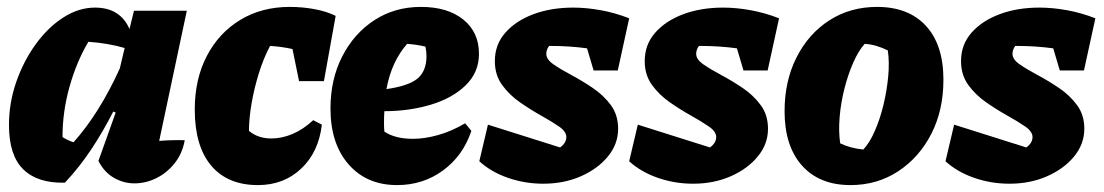

<svg xmlns="http://www.w3.org/2000/svg" viewBox="-20 -523 3197 556"><path d="M168 6Q89 8 47.5 -32.5Q6 -73 6 -161Q6 -225 27 -285.5Q48 -346 83.5 -395Q119 -444 163.5 -472.5Q208 -501 255 -501Q328 -501 355 -439L368 -492H521L441 -115Q478 -118 515 -117Q508 -78 485.5 -50Q463 -22 432.5 -7Q402 8 369 8Q338 8 310 -8Q282 -24 265 -57L315 -197L308 -200Q279 -143 245 -91.5Q211 -40 168 6ZM161 -126Q177 -116 193 -111Q268 -195 327 -325L341 -384Q293 -398 236 -402Q202 -345 181.5 -272.5Q161 -200 161 -126Z M727 13Q639 13 591.5 -43.5Q544 -100 544 -206Q544 -294 579 -361Q614 -428 676 -465.5Q738 -503 819 -503Q856 -503 891 -496.5Q926 -490 952 -477L918 -288H846L827 -381Q796 -388 762 -390Q743 -354 729.5 -310.5Q716 -267 708.5 -223.5Q701 -180 701 -144Q727 -122 766 -122Q796 -122 827 -135Q858 -148 887 -175L912 -162Q903 -83 852.5 -35Q802 13 727 13Z M1130 13Q1042 13 989.5 -47Q937 -107 937 -209Q937 -293 971 -359.5Q1005 -426 1064 -464.5Q1123 -503 1199 -503Q1276 -503 1321.5 -466.5Q1367 -430 1367 -367Q1367 -313 1328 -275.5Q1289 -238 1226.5 -219.5Q1164 -201 1093 -201Q1092 -185 1092 -167Q1092 -154 1093 -142Q1124 -121 1176 -121Q1210 -121 1249 -132Q1288 -143 1327 -166L1345 -144Q1321 -72 1263 -29.5Q1205 13 1130 13ZM1215 -361Q1215 -374 1212 -388Q1187 -394 1159 -396Q1137 -371 1122 -339Q1107 -307 1099 -265Q1163 -274 1189 -295.5Q1215 -317 1215 -361Z M1368 -56 1393 -162 1602 -96Q1620 -109 1620 -126Q1620 -142 1599 -156.5Q1578 -171 1547.5 -188Q1517 -205 1486 -226.5Q1455 -248 1434 -277Q1413 -306 1413 -346Q1413 -394 1443.5 -428.5Q1474 -463 1525 -482Q1576 -501 1640 -501Q1678 -501 1719.5 -493.5Q1761 -486 1802 -470L1769 -319H1699L1680 -383Q1629 -390 1574 -390Q1572 -390 1570 -390Q1562 -379 1562 -367Q1562 -351 1583 -336.5Q1604 -322 1635 -305.5Q1666 -289 1697 -268Q1728 -247 1749 -218.5Q1770 -190 1770 -150Q1770 -106 1740.5 -70Q1711 -34 1662 -12.5Q1613 9 1553 9Q1500 9 1451 -8Q1402 -25 1368 -56Z M1802 -56 1827 -162 2036 -96Q2054 -109 2054 -126Q2054 -142 2033 -156.5Q2012 -171 1981.5 -188Q1951 -205 1920 -226.5Q1889 -248 1868 -277Q1847 -306 1847 -346Q1847 -394 1877.5 -428.5Q1908 -463 1959 -482Q2010 -501 2074 -501Q2112 -501 2153.5 -493.5Q2195 -486 2236 -470L2203 -319H2133L2114 -383Q2063 -390 2008 -390Q2006 -390 2004 -390Q1996 -379 1996 -367Q1996 -351 2017 -336.5Q2038 -322 2069 -305.5Q2100 -289 2131 -268Q2162 -247 2183 -218.5Q2204 -190 2204 -150Q2204 -106 2174.5 -70Q2145 -34 2096 -12.5Q2047 9 1987 9Q1934 9 1885 -8Q1836 -25 1802 -56Z M2443 13Q2353 13 2302.5 -43.5Q2252 -100 2252 -201Q2252 -288 2286.5 -356.5Q2321 -425 2381.5 -464Q2442 -503 2520 -503Q2611 -503 2661.5 -448Q2712 -393 2712 -292Q2712 -204 2677 -135.5Q2642 -67 2581 -27Q2520 13 2443 13ZM2480 -90Q2498 -109 2513 -143Q2528 -177 2538 -218Q2548 -259 2552 -300.5Q2556 -342 2551 -377Q2535 -385 2518 -390Q2501 -395 2484 -396Q2466 -376 2451 -342Q2436 -308 2425.5 -267Q2415 -226 2411.5 -184.5Q2408 -143 2413 -108Q2441 -94 2480 -90Z M2718 -56 2743 -162 2952 -96Q2970 -109 2970 -126Q2970 -142 2949 -156.5Q2928 -171 2897.5 -188Q2867 -205 2836 -226.5Q2805 -248 2784 -277Q2763 -306 2763 -346Q2763 -394 2793.5 -428.5Q2824 -463 2875 -482Q2926 -501 2990 -501Q3028 -501 3069.5 -493.5Q3111 -486 3152 -470L3119 -319H3049L3030 -383Q2979 -390 2924 -390Q2922 -390 2920 -390Q2912 -379 2912 -367Q2912 -351 2933 -336.5Q2954 -322 2985 -305.5Q3016 -289 3047 -268Q3078 -247 3099 -218.5Q3120 -190 3120 -150Q3120 -106 3090.5 -70Q3061 -34 3012 -12.5Q2963 9 2903 9Q2850 9 2801 -8Q2752 -25 2718 -56Z"/></svg>

Font: Piazzolla ExtraBold
Style: Italic
Weight: 800
Italic angle: -11.3°
Designer: Juan Pablo del Peral
Foundry: Huerta Tipografica
Version: Version 1.330